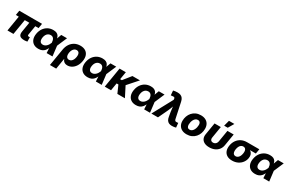

<svg xmlns="http://www.w3.org/2000/svg" viewBox="216 -2536 6807 4512"><g transform="rotate(30 3619.0 -280.0)"><path d="M510.3 2.4Q417.5 2.4 384.3 -34.4Q351.1 -71.3 363.8 -149.9L423.3 -507.3H585.4L529.3 -166Q525.4 -145 533 -134.8Q540.5 -124.5 561 -124.5Q570.8 -124.5 577.6 -125Q584.5 -125.5 588.9 -127L590.8 -8.3Q578.6 -4.9 557.4 -1.2Q536.1 2.4 510.3 2.4ZM53.7 0 137.7 -507.3H300.3L216.3 0ZM42 -413.6 63 -541H679.7L658.7 -413.6Z M895 11.7Q815.4 11.7 762 -23.4Q708.5 -58.6 686.3 -121.6Q664.1 -184.6 677.7 -269Q691.9 -354 734.1 -416.5Q776.4 -479 840.8 -513.7Q905.3 -548.3 985.4 -548.3Q1043 -548.3 1077.6 -531.5Q1112.3 -514.6 1130.1 -487.3Q1147.9 -460 1154.3 -427.7Q1160.6 -395.5 1162.1 -365.2H1210.9L1242.2 -275.9L1275.4 0H1116.7L1100.1 -272Q1098.6 -303.7 1091.8 -330.1Q1085 -356.4 1072 -375.2Q1059.1 -394 1039.1 -404.5Q1019 -415 991.2 -415Q954.6 -415 925.5 -397.7Q896.5 -380.4 877.2 -348.1Q857.9 -315.9 850.1 -270Q842.8 -224.6 850.3 -191.9Q857.9 -159.2 879.9 -141.8Q901.9 -124.5 937 -124.5Q965.8 -124.5 990.7 -136Q1015.6 -147.5 1036.1 -167Q1056.6 -186.5 1072.8 -212.9Q1088.9 -239.3 1099.6 -269L1201.2 -541H1357.4L1240.7 -269L1180.2 -182.1H1129.9Q1117.7 -151.4 1101.6 -117.7Q1085.4 -84 1059.6 -54.4Q1033.7 -24.9 993.9 -6.6Q954.1 11.7 895 11.7Z M1323.7 204.1 1400.4 -256.8Q1414.6 -345.2 1457.8 -410.6Q1501 -476.1 1567.9 -512.2Q1634.8 -548.3 1720.7 -548.3Q1801.8 -548.3 1857.7 -514.9Q1913.6 -481.4 1937.3 -418Q1960.9 -354.5 1946.3 -264.2Q1932.1 -179.2 1892.6 -117.9Q1853 -56.6 1798.1 -23.9Q1743.2 8.8 1681.2 8.8Q1641.1 8.8 1613.3 -4.6Q1585.4 -18.1 1568.8 -39.6Q1552.2 -61 1544.9 -86.4H1541.5L1493.7 204.1ZM1647.5 -125Q1680.2 -125 1705.8 -143.1Q1731.4 -161.1 1748.5 -193.8Q1765.6 -226.6 1772.9 -271Q1780.3 -314.9 1773.9 -347.4Q1767.6 -379.9 1748 -397.5Q1728.5 -415 1695.8 -415Q1663.6 -415 1637.2 -397.5Q1610.8 -379.9 1593.3 -347.7Q1575.7 -315.4 1567.9 -271Q1561 -227.1 1567.9 -194.1Q1574.7 -161.1 1595 -143.1Q1615.2 -125 1647.5 -125Z M2231 11.7Q2151.4 11.7 2097.9 -23.4Q2044.4 -58.6 2022.2 -121.6Q2000 -184.6 2013.7 -269Q2027.8 -354 2070.1 -416.5Q2112.3 -479 2176.8 -513.7Q2241.2 -548.3 2321.3 -548.3Q2378.9 -548.3 2413.6 -531.5Q2448.2 -514.6 2466.1 -487.3Q2483.9 -460 2490.2 -427.7Q2496.6 -395.5 2498 -365.2H2546.9L2578.1 -275.9L2611.3 0H2452.6L2436 -272Q2434.6 -303.7 2427.7 -330.1Q2420.9 -356.4 2408 -375.2Q2395 -394 2375 -404.5Q2355 -415 2327.1 -415Q2290.5 -415 2261.5 -397.7Q2232.4 -380.4 2213.1 -348.1Q2193.8 -315.9 2186 -270Q2178.7 -224.6 2186.3 -191.9Q2193.8 -159.2 2215.8 -141.8Q2237.8 -124.5 2272.9 -124.5Q2301.8 -124.5 2326.7 -136Q2351.6 -147.5 2372.1 -167Q2392.6 -186.5 2408.7 -212.9Q2424.8 -239.3 2435.5 -269L2537.1 -541H2693.4L2576.7 -269L2516.1 -182.1H2465.8Q2453.6 -151.4 2437.5 -117.7Q2421.4 -84 2395.5 -54.4Q2369.6 -24.9 2329.8 -6.6Q2290 11.7 2231 11.7Z M2953.6 -541 2863.8 0H2693.8L2783.2 -541ZM3336.9 -541 3039.1 -204.6H2861.3L2879.9 -332H2965.3L3132.8 -541ZM3036.1 0 2942.9 -211.4 3093.3 -289.1 3240.7 0Z M3541.5 11.7Q3461.9 11.7 3408.4 -23.4Q3355 -58.6 3332.8 -121.6Q3310.5 -184.6 3324.2 -269Q3338.4 -354 3380.6 -416.5Q3422.9 -479 3487.3 -513.7Q3551.8 -548.3 3631.8 -548.3Q3689.5 -548.3 3724.1 -531.5Q3758.8 -514.6 3776.6 -487.3Q3794.4 -460 3800.8 -427.7Q3807.1 -395.5 3808.6 -365.2H3857.4L3888.7 -275.9L3921.9 0H3763.2L3746.6 -272Q3745.1 -303.7 3738.3 -330.1Q3731.4 -356.4 3718.5 -375.2Q3705.6 -394 3685.5 -404.5Q3665.5 -415 3637.7 -415Q3601.1 -415 3572 -397.7Q3543 -380.4 3523.7 -348.1Q3504.4 -315.9 3496.6 -270Q3489.3 -224.6 3496.8 -191.9Q3504.4 -159.2 3526.4 -141.8Q3548.3 -124.5 3583.5 -124.5Q3612.3 -124.5 3637.2 -136Q3662.1 -147.5 3682.6 -167Q3703.1 -186.5 3719.2 -212.9Q3735.4 -239.3 3746.1 -269L3847.7 -541H4003.9L3887.2 -269L3826.7 -182.1H3776.4Q3764.2 -151.4 3748 -117.7Q3731.9 -84 3706.1 -54.4Q3680.2 -24.9 3640.4 -6.6Q3600.6 11.7 3541.5 11.7Z M3958.5 0 4251.5 -542 4250 -558.6Q4250 -581.1 4241.5 -592Q4232.9 -603 4214.6 -605Q4196.3 -606.9 4166 -601.1L4140.1 -598.1L4129.4 -723.6Q4150.9 -730 4182.6 -733.9Q4214.4 -737.8 4245.1 -737.8Q4295.4 -737.8 4331.5 -722.7Q4367.7 -707.5 4390.6 -675Q4413.6 -642.6 4424.8 -589.8L4513.7 -172.4Q4518.6 -148.9 4528.8 -136.7Q4539.1 -124.5 4554.7 -121.6Q4570.3 -118.7 4591.8 -122.1L4615.7 -126L4627 -3.9Q4606.9 2.4 4577.6 6.8Q4548.3 11.2 4519.5 11.2Q4472.7 11.2 4438.5 -3.9Q4404.3 -19 4382.8 -51.8Q4361.3 -84.5 4352.5 -137.7L4331.1 -262.2Q4322.8 -315.9 4318.4 -370.1Q4314 -424.3 4311 -484.9H4348.1Q4325.2 -424.3 4306.2 -370.1Q4287.1 -315.9 4261.7 -262.2L4137.7 0Z M4916.5 10.3Q4840.3 10.3 4786.6 -18.1Q4732.9 -46.4 4704.6 -97.9Q4676.3 -149.4 4676.3 -218.3Q4676.3 -284.7 4697.8 -344Q4719.2 -403.3 4760 -449.5Q4800.8 -495.6 4858.9 -522Q4917 -548.3 4991.2 -548.3Q5067.4 -548.3 5120.8 -520Q5174.3 -491.7 5202.6 -440.2Q5231 -388.7 5231 -319.3Q5231 -253.9 5210 -194.6Q5189 -135.3 5148.4 -89.1Q5107.9 -43 5049.6 -16.4Q4991.2 10.3 4916.5 10.3ZM4923.8 -120.1Q4960 -120.1 4985.8 -140.6Q5011.7 -161.1 5028.3 -192.9Q5044.9 -224.6 5052.5 -260Q5060.1 -295.4 5060.1 -325.2Q5060.1 -354.5 5051 -375Q5042 -395.5 5025.1 -406.5Q5008.3 -417.5 4983.9 -417.5Q4947.8 -417.5 4921.6 -397.5Q4895.5 -377.4 4878.9 -345.9Q4862.3 -314.5 4854.7 -279.3Q4847.2 -244.1 4847.2 -213.9Q4847.2 -170.4 4867.2 -145.3Q4887.2 -120.1 4923.8 -120.1Z M5529.8 8.3Q5450.2 8.3 5396.5 -19.3Q5342.8 -46.9 5319.3 -97.7Q5295.9 -148.4 5307.6 -218.3L5360.8 -541H5530.8L5479.5 -230Q5474.1 -198.7 5481.7 -176.8Q5489.3 -154.8 5507.6 -143.3Q5525.9 -131.8 5553.2 -131.8Q5580.6 -131.8 5602.5 -143.3Q5624.5 -154.8 5639.2 -176.8Q5653.8 -198.7 5659.2 -230L5710.4 -541H5880.4L5827.1 -218.3Q5815.4 -148.4 5775.4 -97.7Q5735.4 -46.9 5672.6 -19.3Q5609.9 8.3 5529.8 8.3ZM5582 -608.4 5623.5 -763.7H5770.5L5679.7 -608.4Z M6150.9 10.3Q6065.9 10.3 6010.3 -23.9Q5954.6 -58.1 5931.6 -120.1Q5908.7 -182.1 5922.4 -265.6Q5936 -349.1 5979.5 -410.9Q6022.9 -472.7 6089.8 -506.8Q6156.7 -541 6241.7 -541H6575.7L6554.7 -414.1H6318.8L6219.7 -410.2Q6187.5 -410.2 6162.1 -392.8Q6136.7 -375.5 6119.9 -343.5Q6103 -311.5 6095.2 -265.6Q6088.4 -221.2 6094.5 -188.5Q6100.6 -155.8 6120.4 -137.9Q6140.1 -120.1 6172.4 -120.1Q6204.1 -120.1 6229.5 -137.9Q6254.9 -155.8 6272.2 -188.2Q6289.6 -220.7 6296.9 -265.6Q6304.7 -311.5 6298.1 -343.5Q6291.5 -375.5 6272 -392.8Q6252.4 -410.2 6220.2 -410.2L6227.5 -453.6Q6287.1 -453.6 6335 -440.2Q6382.8 -426.8 6414.8 -399.7Q6446.8 -372.6 6460.2 -332Q6473.6 -291.5 6464.4 -236.8Q6453.1 -167.5 6410.9 -111.3Q6368.7 -55.2 6302 -22.5Q6235.4 10.3 6150.9 10.3Z M6775.9 11.7Q6696.3 11.7 6642.8 -23.4Q6589.4 -58.6 6567.1 -121.6Q6544.9 -184.6 6558.6 -269Q6572.8 -354 6615 -416.5Q6657.2 -479 6721.7 -513.7Q6786.1 -548.3 6866.2 -548.3Q6923.8 -548.3 6958.5 -531.5Q6993.2 -514.6 7011 -487.3Q7028.8 -460 7035.2 -427.7Q7041.5 -395.5 7043 -365.2H7091.8L7123 -275.9L7156.2 0H6997.6L6981 -272Q6979.5 -303.7 6972.7 -330.1Q6965.8 -356.4 6952.9 -375.2Q6939.9 -394 6919.9 -404.5Q6899.9 -415 6872.1 -415Q6835.4 -415 6806.4 -397.7Q6777.3 -380.4 6758.1 -348.1Q6738.8 -315.9 6731 -270Q6723.6 -224.6 6731.2 -191.9Q6738.8 -159.2 6760.7 -141.8Q6782.7 -124.5 6817.9 -124.5Q6846.7 -124.5 6871.6 -136Q6896.5 -147.5 6917 -167Q6937.5 -186.5 6953.6 -212.9Q6969.7 -239.3 6980.5 -269L7082 -541H7238.3L7121.6 -269L7061 -182.1H7010.7Q6998.5 -151.4 6982.4 -117.7Q6966.3 -84 6940.4 -54.4Q6914.6 -24.9 6874.8 -6.6Q6835 11.7 6775.9 11.7Z"/></g></svg>

Font: Inter 17pt ExtraBold
Style: Italic
Weight: 800
Italic angle: -9.3988°
Version: Version 4.001;git-66647c0bb